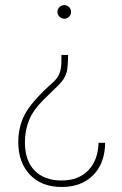

<svg xmlns="http://www.w3.org/2000/svg" viewBox="-20 -558 485 764"><path d="M224.6 -339.4C224.6 -339.4 224.1 -305.7 224.1 -305.7C224.1 -305.7 224.1 -305.7 224.1 -305.7C223.6 -286.6 219.7 -270 212.4 -256.8C205.1 -243.7 192.9 -230.5 176.3 -217.3C176.3 -217.3 176.3 -217.3 176.3 -217.3C127.9 -172.9 95.2 -134.3 78.1 -101.6C61 -68.4 52.7 -32.2 52.7 7.3C52.7 7.3 52.7 7.3 52.7 7.3C52.7 61 67.9 104 98.6 136.7C129.4 169.4 171.4 186 225.1 186C225.1 186 225.1 186 225.1 186C277.8 186 319.8 170.4 351.1 138.7C381.8 107.4 397.9 64.5 398.4 10.3C398.4 10.3 372.1 10.3 372.1 10.3C372.1 10.3 372.1 10.3 372.1 10.3C370.6 56.6 357.4 92.8 331.5 119.6C305.7 146.5 270 160.2 225.1 160.2C225.1 160.2 225.1 160.2 225.1 160.2C179.2 160.2 143.6 147 117.7 120.6C91.8 94.2 79.1 56.6 79.1 8.3C79.1 8.3 79.1 8.3 79.1 8.3C79.1 -24.4 85 -54.2 96.2 -81.1C107.4 -107.9 126 -133.8 151.9 -159.7C151.9 -159.7 189.9 -196.8 189.9 -196.8C189.9 -196.8 189.9 -196.8 189.9 -196.8C208 -213.4 221.2 -227.1 229 -237.8C236.8 -248.5 242.2 -259.8 245.6 -272C248.5 -283.7 250.5 -306.2 251 -339.4C251 -339.4 224.6 -339.4 224.6 -339.4ZM262.7 -510.7C262.7 -518.1 260.3 -524.4 254.9 -529.8C249.5 -535.2 243.2 -537.6 235.8 -537.6C228.5 -537.6 222.2 -535.2 216.8 -529.8C211.4 -524.4 208.5 -518.1 208.5 -510.7C208.5 -503.4 211.4 -497.1 216.8 -491.7C222.2 -486.3 228.5 -483.4 235.8 -483.4C243.2 -483.4 249.5 -486.3 254.9 -491.7C260.3 -497.1 262.7 -503.4 262.7 -510.7C262.7 -510.7 262.7 -510.7 262.7 -510.7Z"/></svg>

Font: WOX
Style: Regular
Weight: 500
Designer: Google
Foundry: ""
Version: ""